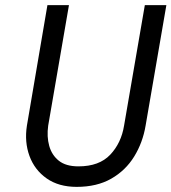

<svg xmlns="http://www.w3.org/2000/svg" viewBox="-20 -720 669 749"><path d="M165 -700H249L168 -230Q162 -187 172 -151Q182 -115 209.5 -93Q237 -71 286 -71Q367 -71 410 -116.5Q453 -162 464 -230L545 -700H629L548 -230Q537 -164 503.5 -109.5Q470 -55 414 -23Q358 9 279 9Q209 9 162 -24Q115 -57 95 -111.5Q75 -166 85 -230Z"/></svg>

Font: Jost*
Style: Italic
Weight: 400
Italic angle: -10°
Version: Version 3.7